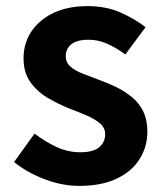

<svg xmlns="http://www.w3.org/2000/svg" viewBox="-20 -594 535 628"><path d="M239 14Q183 14 125.5 -8Q68 -30 26 -64L93 -157Q130 -129 166.5 -112.5Q203 -96 243 -96Q285 -96 304.5 -112.5Q324 -129 324 -155Q324 -176 307 -190.5Q290 -205 263 -216.5Q236 -228 207 -239Q172 -253 137.5 -273Q103 -293 80 -324.5Q57 -356 57 -403Q57 -453 83 -491.5Q109 -530 155.5 -552Q202 -574 266 -574Q327 -574 374.5 -553Q422 -532 456 -505L390 -416Q360 -438 330.5 -451Q301 -464 270 -464Q231 -464 213 -449Q195 -434 195 -410Q195 -390 210 -376.5Q225 -363 251 -353Q277 -343 306 -332Q334 -322 361.5 -308.5Q389 -295 412 -276Q435 -257 448.5 -229.5Q462 -202 462 -163Q462 -114 436.5 -73.5Q411 -33 361.5 -9.5Q312 14 239 14Z"/></svg>

Font: Noto Sans HK Thin
Style: Bold
Weight: 700
Version: Version 2.004-H2;hotconv 1.0.118;makeotfexe 2.5.65603